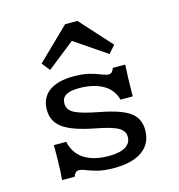

<svg xmlns="http://www.w3.org/2000/svg" viewBox="-101 -749 793 849"><g transform="rotate(-15 295.5 -324.0)"><path d="M318.7 11.3Q272.3 11.3 242.5 3.3Q212.6 -4.8 194.4 -12.4Q176.1 -20 163.3 -20Q147.8 -20 138.9 3.2H81.7Q83.4 -14.2 84.6 -37.6Q85.8 -60.9 86.2 -90.8Q86.6 -120.7 86.6 -155.6H143Q154.4 -101.7 197.4 -73.9Q240.4 -46.2 310.5 -46.2Q359.3 -46.2 385.5 -61.8Q411.8 -77.4 411.8 -107.1Q411.8 -134.3 383.4 -150.3Q355 -166.2 279.1 -180.4Q180.7 -199.5 138.8 -230.1Q96.8 -260.7 96.8 -313.4Q96.8 -368.6 135.9 -397.7Q175 -426.9 248.8 -426.9Q293.5 -426.9 322.8 -418.8Q352.2 -410.8 371.1 -402.8Q390.1 -394.8 402.2 -394.8Q411 -394.8 416.6 -400.4Q422.2 -406 426.9 -418H483.4Q481.7 -388 480.9 -361.4Q480.1 -334.7 479.7 -312.9Q479.3 -291.2 479.3 -273.6H422.9Q411.1 -321.1 367.6 -345.7Q324.1 -370.2 258.4 -370.2Q217.3 -370.2 198.2 -358.3Q179 -346.4 179 -320.5Q179 -291.6 209.3 -275.7Q239.5 -259.8 321 -244.3Q416.1 -226.3 455.1 -197.6Q494.1 -168.9 494.1 -116.3Q494.1 -54.7 448.4 -21.7Q402.7 11.3 318.7 11.3ZM156.8 -481 127.2 -517.8 272.8 -659.2H329.2L459.2 -515.5L428.6 -481L246.7 -604.6L312.6 -604.1Z"/></g></svg>

Font: Playfair 5pt SemiExpanded Light
Style: Regular
Weight: 300
Width: 6
Designer: Claus Eggers Sørensen
Foundry: Claus Eggers Sørensen
Version: Version 2.203